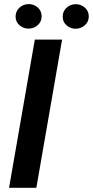

<svg xmlns="http://www.w3.org/2000/svg" viewBox="-20 -901 446 921"><path d="M277.8 -710.9 154.3 0H23.4L147 -710.9ZM54.7 -820.8Q54.7 -846.7 73 -863.8Q91.3 -880.9 116.7 -881.3Q141.6 -881.8 160.4 -865.7Q179.2 -849.6 179.7 -823.7Q180.2 -797.9 161.6 -781Q143.1 -764.2 117.7 -763.7Q93.3 -763.2 74.2 -779.3Q55.2 -795.4 54.7 -820.8ZM280.8 -820.3Q280.3 -846.2 298.6 -863.3Q316.9 -880.4 342.3 -880.9Q367.2 -881.3 386.2 -865.2Q405.3 -849.1 405.8 -823.2Q406.2 -797.4 387.7 -780.5Q369.1 -763.7 343.8 -763.2Q319.3 -762.7 300.3 -778.6Q281.2 -794.4 280.8 -820.3Z"/></svg>

Font: Roboto SemiBold
Style: Italic
Weight: 600
Designer: Christian Robertson
Foundry: Google
Version: Version 3.009; 2024